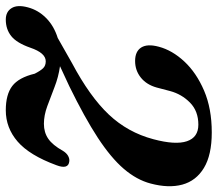

<svg xmlns="http://www.w3.org/2000/svg" viewBox="-65 -690 770 680"><g transform="rotate(90 320.0 -350.0)"><path d="M6 -63.5Q15.5 -100 43.5 -128Q71.5 -156 114.5 -169.5L203.5 -220Q322 -283 385.5 -350.2Q449 -417.5 473 -508Q494 -586.5 480.2 -627Q466.5 -667.5 421.5 -667.5Q373.5 -667.5 343.5 -638Q313.5 -608.5 302.5 -567.5L290 -520Q280 -484 254.8 -463.8Q229.5 -443.5 196 -443.5Q162 -443.5 148.2 -465.2Q134.5 -487 145.5 -527.5Q158 -575 197.8 -617.8Q237.5 -660.5 301 -687.8Q364.5 -715 449 -715Q529 -715 574.8 -687.2Q620.5 -659.5 633.8 -610.8Q647 -562 630 -498.5Q617 -449 578 -403.5Q539 -358 467.5 -311.2Q396 -264.5 285.5 -210.5L214.5 -177.5Q253 -172 288.2 -158.2Q323.5 -144.5 356 -132.5Q388.5 -120.5 418.5 -120.5Q449 -120.5 471.5 -136Q494 -151.5 514 -187.5Q522 -200.5 531.8 -206Q541.5 -211.5 551 -210.5Q581.5 -207.5 565 -164.5Q530 -69.5 481.5 -27.5Q433 14.5 370.5 14.5Q314.5 14.5 284.5 -8.5Q254.5 -31.5 241 -88Q230.5 -108.5 221.5 -117.8Q212.5 -127 197 -127Q167.5 -127 149 -72.5Q132 -24 107.8 -4.8Q83.5 14.5 49.5 14.5Q21.5 14.5 8.8 -6Q-4 -26.5 6 -63.5Z"/></g></svg>

Font: Fraunces 9pt Soft SemiBold
Style: Italic
Weight: 600
Italic angle: -16°
Version: Version 1.000;[b76b70a41]